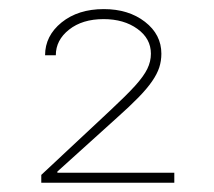

<svg xmlns="http://www.w3.org/2000/svg" viewBox="-20 -847 469 420"><path d="M70.3 -447.3V-464.4L222.2 -606.4Q256.3 -638.2 275.4 -659.2Q294.4 -680.2 302.2 -696.3Q310.1 -712.4 310.1 -729.5Q310.1 -762.7 280.5 -783.9Q251 -805.2 206.5 -805.2Q160.2 -805.2 131.1 -782.2Q102.1 -759.3 102.1 -726.1H78.6Q78.6 -768.6 114.7 -797.9Q150.9 -827.1 207 -827.1Q261.2 -827.1 297.1 -799.3Q333 -771.5 333 -729.5Q333 -713.9 328.4 -699.5Q323.7 -685.1 312.7 -669.2Q301.8 -653.3 283 -634Q264.2 -614.7 235.8 -589.4L105.5 -471.7V-469.2H361.3V-447.3Z"/></svg>

Font: Inter Thin
Style: Regular
Weight: 250
Designer: Rasmus Andersson
Foundry: rsms
Version: Version 4.001;git-66647c0bb